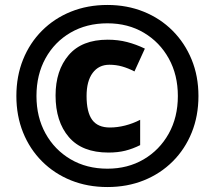

<svg xmlns="http://www.w3.org/2000/svg" viewBox="-20 -744 866 774"><path d="M413 10Q333 10 266 -17Q199 -44 149.5 -93.5Q100 -143 73 -210Q46 -277 46 -357Q46 -437 73 -504Q100 -571 149.5 -620.5Q199 -670 266 -697Q333 -724 413 -724Q492 -724 559 -697Q626 -670 675.5 -620.5Q725 -571 752.5 -504Q780 -437 780 -357Q780 -277 753 -210Q726 -143 676.5 -93.5Q627 -44 560 -17Q493 10 413 10ZM413 -64Q495 -64 559 -101.5Q623 -139 660 -205Q697 -271 697 -357Q697 -442 660.5 -508Q624 -574 560 -612Q496 -650 413 -650Q329 -650 264.5 -612.5Q200 -575 163.5 -509Q127 -443 127 -357Q127 -272 163.5 -206Q200 -140 264.5 -102Q329 -64 413 -64ZM417 -129Q311 -129 257.5 -191.5Q204 -254 204 -359Q204 -460 257 -522Q310 -584 414 -584Q456 -584 492.5 -574.5Q529 -565 564 -548L522 -456Q497 -469 472.5 -476Q448 -483 421 -483Q378 -483 353.5 -450Q329 -417 329 -357Q329 -292 351.5 -261Q374 -230 423 -230Q453 -230 484.5 -238Q516 -246 545 -261V-159Q515 -144 485 -136.5Q455 -129 417 -129Z"/></svg>

Font: Noto Sans Canadian Aboriginal ExtraBold
Style: Regular
Weight: 800
Designer: Monotype Design Team, Typotheque's Kevin King
Foundry: Monotype Imaging Inc.
Version: Version 2.004; ttfautohint (v1.8.4.7-5d5b)